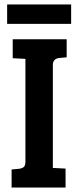

<svg xmlns="http://www.w3.org/2000/svg" viewBox="-20 -841 347 861"><path d="M94 -117V-577L37 -580V-665H279V-584L246 -581Q217 -578 217 -549V-88L274 -85V0H32V-81L65 -84Q80 -86 87 -92.5Q94 -99 94 -117ZM12 -734V-821H299V-734Z"/></svg>

Font: Bree Serif
Style: Regular
Weight: 400
Designer: Veronika Burian, Jos Scaglione
Foundry: TypeTogether
Version: Version 1.002